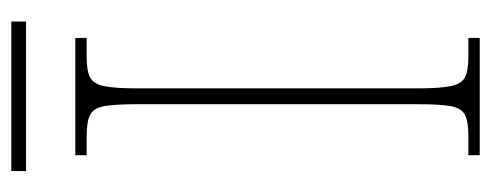

<svg xmlns="http://www.w3.org/2000/svg" viewBox="-284 -583 867 339"><g transform="rotate(-90 149.5 -413.5)"><path d="M45 0V-20H79Q104 -20 116 -26Q128 -32 131.5 -51Q135 -70 135 -108V-606Q135 -645 131.5 -663.5Q128 -682 116 -688Q104 -694 79 -694H45V-714H252V-694H219Q194 -694 182.5 -688Q171 -682 167 -663.5Q163 -645 163 -606V-108Q163 -70 167 -51Q171 -32 182.5 -26Q194 -20 219 -20H252V0ZM17 -801V-827H281V-801Z"/></g></svg>

Font: Noto Serif Hebrew SemiCondensed Thin
Style: Regular
Weight: 100
Width: 4
Designer: Monotype Design Team
Foundry: Monotype Imaging Inc.
Version: Version 2.004; ttfautohint (v1.8.4.7-5d5b)